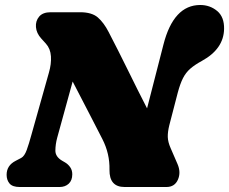

<svg xmlns="http://www.w3.org/2000/svg" viewBox="-20 -749 918 769"><path d="M209 -197Q202 -171 201.8 -146.2Q201.5 -121.5 228.5 -105.5L240.5 -98.5Q252.5 -91.5 261 -79.5Q269.5 -67.5 269.5 -51Q269.5 -26.5 255.2 -13.2Q241 0 218.5 0H59Q30 0 18.2 -14Q6.5 -28 6.5 -49Q6.5 -86.5 43 -105L65 -116.5Q78 -123.5 87 -148.2Q96 -173 105.5 -208L176 -458.5Q186 -493 184 -523.5Q182 -554 164 -574L145 -595Q126 -616 124 -640.5Q122 -665 136.8 -682.5Q151.5 -700 183 -700H300.5Q348 -700 372 -679Q396 -658 415 -621Q454 -546 492.8 -467Q531.5 -388 569 -315L634.5 -570Q675 -729 782 -729Q821 -729 849.8 -705Q878.5 -681 877.5 -633Q876 -553 788.5 -505Q760 -489.5 742 -473.8Q724 -458 712.8 -435.8Q701.5 -413.5 692 -378L658 -247Q651.5 -220.5 652 -200.5Q652.5 -180.5 663.5 -155.5L691 -92Q705.5 -58.5 692.5 -29.2Q679.5 0 646.5 0H479Q417.5 0 418.5 -69Q420 -133.5 390 -192Q375 -221.5 343.5 -282.5Q312 -343.5 271 -422.5Z"/></svg>

Font: Fraunces 9pt SuperSoft Black
Style: Italic
Weight: 900
Italic angle: -16°
Version: Version 1.000;[0bf87f6ff]